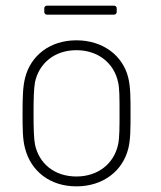

<svg xmlns="http://www.w3.org/2000/svg" viewBox="-20 -653 570 681"><path d="M147 -601H384C390 -601 394 -605 394 -611V-623C394 -629 390 -633 384 -633H147C141 -633 137 -629 137 -623V-611C137 -605 141 -601 147 -601ZM251 8C345 8 415 -46 435 -126C443 -158 443 -196 443 -252C443 -304 443 -344 435 -377C416 -456 345 -510 251 -510C157 -510 89 -456 69 -377C61 -345 60 -308 60 -252C60 -199 60 -159 69 -126C90 -46 157 8 251 8ZM251 -27C173 -27 118 -73 104 -141C100 -162 99 -199 99 -251C99 -300 100 -339 104 -361C118 -428 173 -475 251 -475C329 -475 385 -428 399 -361C404 -340 404 -304 404 -251C404 -203 404 -164 399 -141C385 -74 329 -27 251 -27Z"/></svg>

Font: Barlow ExtraLight
Style: Regular
Weight: 275
Designer: Jeremy Tribby
Foundry: Tribby Type
Version: Version 1.422;hotconv 1.0.109;makeotfexe 2.5.65596